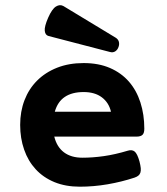

<svg xmlns="http://www.w3.org/2000/svg" viewBox="-20 -703 640 734"><path d="M468.8 -127Q484.4 -131.8 494.6 -123.8Q504.9 -115.7 513.2 -85.9Q517.1 -70.8 518.1 -60.3Q519 -49.8 516.6 -42.7Q514.2 -35.6 508.5 -31.2Q502.9 -26.9 494.1 -23.9Q445.3 -7.8 391.6 1.5Q337.9 10.7 285.2 10.7Q230.5 10.7 188 -6.8Q145.5 -24.4 116.5 -55.9Q87.4 -87.4 72.3 -130.9Q57.1 -174.3 57.1 -225.6Q57.1 -276.9 73.7 -320.1Q90.3 -363.3 121.8 -394.8Q153.3 -426.3 198.2 -444.1Q243.2 -461.9 299.8 -461.9Q356.9 -461.9 400.4 -443.1Q443.8 -424.3 472.9 -390.9Q502 -357.4 516.8 -311.3Q531.7 -265.1 531.7 -210.9Q531.7 -194.3 524.7 -187.5Q517.6 -180.7 501 -180.7H187.5Q197.3 -141.1 224.6 -120.6Q252 -100.1 294.9 -100.1Q334.5 -100.1 377.2 -106.2Q419.9 -112.3 468.8 -127ZM404.3 -275.9Q396 -311 369.1 -331.1Q342.3 -351.1 299.8 -351.1Q255.4 -351.1 227.8 -332.5Q200.2 -314 189.5 -275.9ZM421.9 -559.1Q431.6 -553.2 434.3 -543.7Q437 -534.2 433.1 -523.4Q429.2 -512.2 420.4 -506.6Q411.6 -501 399.9 -504.4L165.5 -565.4Q152.8 -568.8 151.1 -585.2Q149.4 -601.6 164.1 -635.3Q178.7 -668.5 193.8 -678Q209 -687.5 222.7 -679.7Z"/></svg>

Font: Courier Prime
Style: Bold
Weight: 700
Monospace: yes
Designer: Alan Dague-Greene
Foundry: Quote-Unquote Apps
Version: Version 1.202